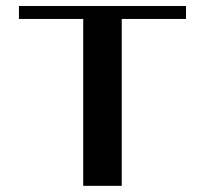

<svg xmlns="http://www.w3.org/2000/svg" viewBox="-20 -603 707 623"><path d="M583.5 -583.5V-541.5H375V0H250V-541.5H41.5V-583.5Z"/></svg>

Font: Gputeks
Style: Bold
Weight: 600
Width: 8
Version: Version 0.9